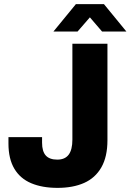

<svg xmlns="http://www.w3.org/2000/svg" viewBox="-20 -899 633 931"><path d="M259 12Q185 12 131.5 -10.5Q78 -33 49.5 -81Q21 -129 21 -203V-234H184V-207Q184 -165 202 -145Q220 -125 258 -125Q295 -125 313 -149Q331 -173 331 -222V-687H501V-219Q501 -139 471.5 -87.5Q442 -36 388 -12Q334 12 259 12ZM239 -746 348 -879H484L593 -746H475L390 -845H442L356 -746Z"/></svg>

Font: Archivo SemiCondensed ExtraBold
Style: Regular
Weight: 800
Width: 4
Designer: Hector Gatti
Foundry: Omnibus-Type
Version: Version 2.001